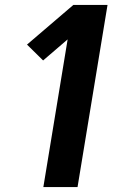

<svg xmlns="http://www.w3.org/2000/svg" viewBox="-20 -755 540 775"><path d="M155 0 253 -596 154 -511 89 -575 276 -735H414L293 0Z"/></svg>

Font: Iosevka Term Curly Hv Obl
Style: Regular
Weight: 900
Italic angle: -9°
Designer: Belleve Invis
Foundry: Belleve Invis
Version: Version 32.3.0